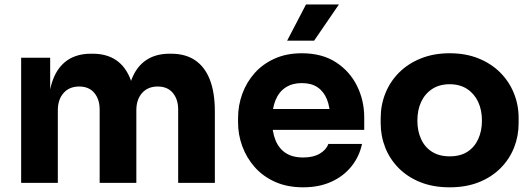

<svg xmlns="http://www.w3.org/2000/svg" viewBox="-20 -800 2328 840"><path d="M72.5 0V-547.5H199.5V-311.8H190.5Q190.5 -395.8 211.8 -451.8Q233 -507.8 274.8 -536.4Q316.5 -565 378 -565H385Q447.2 -565 488.8 -536.4Q530.2 -507.8 551.4 -451.8Q572.5 -395.8 572.5 -311.8H534Q534 -395.8 555.4 -451.8Q576.8 -507.8 618.6 -536.4Q660.5 -565 722 -565H729Q791.2 -565 833.6 -536.4Q876 -507.8 898 -451.8Q920 -395.8 920 -311.8V0H759.5V-320.8Q759.5 -365.5 736.1 -393.5Q712.8 -421.5 670 -421.5Q626.8 -421.5 601.6 -393Q576.5 -364.5 576.5 -317.8V0H416V-320.8Q416 -365.5 392.6 -393.5Q369.2 -421.5 326.5 -421.5Q283.2 -421.5 258.1 -393Q233 -364.5 233 -317.8V0Z M1306.5 19.5Q1236.5 19.5 1183.2 -4.5Q1130 -28.5 1094.2 -69.1Q1058.5 -109.8 1040 -160.2Q1021.5 -210.8 1021.5 -264V-283.5Q1021.5 -338.5 1040 -389.4Q1058.5 -440.2 1093.9 -480.1Q1129.2 -520 1181.4 -543.5Q1233.5 -567 1300.5 -567Q1389 -567 1449.6 -527.6Q1510.2 -488.2 1541.9 -424.4Q1573.5 -360.5 1573.5 -286V-231.8H1089V-323.2H1477.2L1424.5 -280.5Q1424.5 -330 1410.6 -364.8Q1396.8 -399.5 1369.4 -418Q1342 -436.5 1300.5 -436.5Q1259.2 -436.5 1230 -417.6Q1200.8 -398.8 1185.6 -362.4Q1170.5 -326 1170.5 -273Q1170.5 -224.2 1184.9 -187.8Q1199.2 -151.2 1229.2 -131.1Q1259.2 -111 1306.5 -111Q1350.8 -111 1379 -127.8Q1407.2 -144.5 1416.8 -170.2H1563.8Q1552 -114.5 1517.1 -71.5Q1482.2 -28.5 1428.9 -4.5Q1375.5 19.5 1306.5 19.5ZM1354.2 -622H1236.2L1318.8 -780.5H1462.8Z M1947.2 19.5Q1875 19.5 1819 -3Q1763 -25.5 1724.2 -64.6Q1685.5 -103.8 1665.5 -154.2Q1645.5 -204.8 1645.5 -261V-283.5Q1645.5 -341.2 1666.4 -392.6Q1687.2 -444 1726.5 -483.1Q1765.8 -522.2 1821.8 -544.6Q1877.8 -567 1947.2 -567Q2017.5 -567 2073.1 -544.6Q2128.8 -522.2 2168 -483.1Q2207.2 -444 2228.1 -392.6Q2249 -341.2 2249 -283.5V-261Q2249 -204.8 2229 -154.2Q2209 -103.8 2170.2 -64.6Q2131.5 -25.5 2075.5 -3Q2019.5 19.5 1947.2 19.5ZM1947.2 -116Q1993.8 -116 2025 -136.1Q2056.2 -156.2 2072.4 -191.9Q2088.5 -227.5 2088.5 -272.2Q2088.5 -318.8 2071.9 -354.4Q2055.2 -390 2023.6 -410.8Q1992 -431.5 1947.2 -431.5Q1902.8 -431.5 1871 -410.8Q1839.2 -390 1822.6 -354.4Q1806 -318.8 1806 -272.2Q1806 -227.5 1822.1 -191.9Q1838.2 -156.2 1869.9 -136.1Q1901.5 -116 1947.2 -116Z"/></svg>

Font: SVN-Sora Variable
Style: Regular
Weight: 400
Designer: Jonathan Barnbrook, Julián Moncada
Foundry: Barnbrook Fonts
Version: Version 2.000 - Viet hoa boi STYLEno.1 Fonts